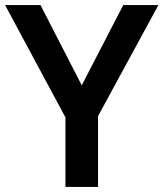

<svg xmlns="http://www.w3.org/2000/svg" viewBox="-20 -734 642 754"><path d="M301 -399 139 -714H0L237 -273V0H365V-278L602 -714H464Z"/></svg>

Font: Noto Sans Bengali UI SemiBold
Style: Regular
Weight: 600
Designer: Jelle Bosma - Monotype Design Team
Foundry: Monotype Imaging Inc.
Version: Version 2.003